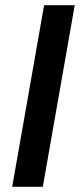

<svg xmlns="http://www.w3.org/2000/svg" viewBox="-20 -720 315 740"><path d="M150 -700H268L145 0H27Z"/></svg>

Font: Cabin SemiBold
Style: Italic
Weight: 600
Italic angle: -7°
Designer: Pablo Impallari
Foundry: Pablo Impallari. http://www.impallari.com Igino Marini. http://www.ikern.com
Version: Version 2.200